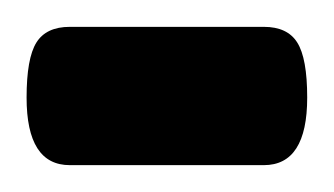

<svg xmlns="http://www.w3.org/2000/svg" viewBox="-52 -123 249 143"><path d="M0 0Q-32.2 0 -32.2 -50.3Q-32.2 -79.6 -24.9 -91.3Q-17.6 -103 0 -103H144.5Q162.1 -103 169.4 -91.3Q176.8 -79.6 176.8 -50.3Q176.8 0 144.5 0Z"/></svg>

Font: Markazi Text SemiBold
Style: Regular
Weight: 600
Designer: Borna Izadpanah (Arabic designer), Fiona Ross (Arabic design director) and Florian Runge (Latin designer)
Foundry: Borna Izadpanah and Florian Runge
Version: Version 1.001; ttfautohint (v1.8.3)